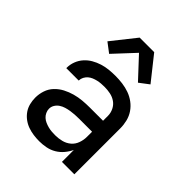

<svg xmlns="http://www.w3.org/2000/svg" viewBox="-213 -891 1027 1027"><g transform="rotate(45 300.0 -378.0)"><path d="M257 8Q235 8 213 5Q191 2 170 -5.5Q149 -13 131 -26.5Q113 -40 100.5 -58Q88 -76 82.5 -98Q77 -120 77 -142Q77 -170 86 -197Q95 -224 114.5 -244.5Q134 -265 159 -278Q184 -291 211 -298.5Q238 -306 266 -308.5Q294 -311 322 -311H421V-348Q421 -370 411 -390.5Q401 -411 383 -423.5Q365 -436 343 -440.5Q321 -445 299 -445Q286 -445 273 -444Q260 -443 247 -440Q234 -437 222 -432Q210 -427 200 -418.5Q190 -410 183.5 -397.5Q177 -385 177 -372V-371H83V-374Q83 -399 92 -422.5Q101 -446 117.5 -464.5Q134 -483 155.5 -495.5Q177 -508 201 -515.5Q225 -523 249.5 -525.5Q274 -528 299 -528Q325 -528 352 -524.5Q379 -521 404 -512Q429 -503 450.5 -487Q472 -471 487 -449Q502 -427 508.5 -400.5Q515 -374 515 -348V0H421V-90Q410 -67 393.5 -47.5Q377 -28 355 -15Q333 -2 307.5 3Q282 8 257 8ZM295 -75Q319 -75 343 -81Q367 -87 385.5 -102.5Q404 -118 412.5 -141.5Q421 -165 421 -189V-228H322Q306 -228 290.5 -227Q275 -226 259.5 -223.5Q244 -221 229 -216.5Q214 -212 201 -203.5Q188 -195 179.5 -181.5Q171 -168 171 -152Q171 -139 177 -126Q183 -113 193 -104Q203 -95 215.5 -89.5Q228 -84 241.5 -80.5Q255 -77 268.5 -76Q282 -75 295 -75ZM191 -587 137 -628 245 -764H355L463 -628L409 -587L300 -704Z"/></g></svg>

Font: Iosevka Medium Extended
Style: Regular
Weight: 500
Width: 7
Monospace: yes
Designer: Belleve Invis
Foundry: Belleve Invis
Version: Version 32.5.0; ttfautohint (v1.8.4)